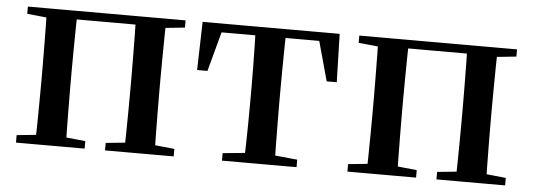

<svg xmlns="http://www.w3.org/2000/svg" viewBox="-41 -634 2058 741"><g transform="rotate(5 988.0 -263.5)"><path d="M113 0Q115 -25 115.5 -66.5Q116 -108 116.5 -153Q117 -198 117 -232V-296Q117 -330 116.5 -374.5Q116 -419 115.5 -461Q115 -503 113 -527H233Q232 -503 231.5 -461Q231 -419 230.5 -374.5Q230 -330 230 -296V-232Q230 -198 230.5 -153Q231 -108 231.5 -66.5Q232 -25 233 0ZM459 0Q460 -25 460.5 -66.5Q461 -108 461.5 -153Q462 -198 462 -232V-296Q462 -330 461.5 -374.5Q461 -419 460.5 -461Q460 -503 459 -527H577Q576 -503 575.5 -461Q575 -419 574.5 -374.5Q574 -330 574 -296V-232Q574 -198 574.5 -153Q575 -108 575.5 -66.5Q576 -25 577 0ZM40 0V-29L149 -40H198L306 -29V0ZM385 0V-29L494 -40H544L651 -29V0ZM40 -499V-527H173V-488H149ZM518 -488V-527H651V-499L544 -488ZM173 -494V-527H518V-494Z M712 -340 717 -527H1248L1253 -340H1214L1163 -525L1219 -493H746L802 -525L752 -340ZM838 0V-29L951 -40H1015L1127 -29V0ZM923 0Q924 -25 925 -66.5Q926 -108 926.5 -153Q927 -198 927 -232V-296Q927 -330 926.5 -374.5Q926 -419 925 -461Q924 -503 923 -527H1042Q1041 -503 1040.5 -461Q1040 -419 1039.5 -374.5Q1039 -330 1039 -296V-232Q1039 -198 1039.5 -153Q1040 -108 1040.5 -66.5Q1041 -25 1042 0Z M1397 0Q1399 -25 1399.5 -66.5Q1400 -108 1400.5 -153Q1401 -198 1401 -232V-296Q1401 -330 1400.5 -374.5Q1400 -419 1399.5 -461Q1399 -503 1397 -527H1517Q1516 -503 1515.5 -461Q1515 -419 1514.5 -374.5Q1514 -330 1514 -296V-232Q1514 -198 1514.5 -153Q1515 -108 1515.5 -66.5Q1516 -25 1517 0ZM1743 0Q1744 -25 1744.5 -66.5Q1745 -108 1745.5 -153Q1746 -198 1746 -232V-296Q1746 -330 1745.5 -374.5Q1745 -419 1744.5 -461Q1744 -503 1743 -527H1861Q1860 -503 1859.5 -461Q1859 -419 1858.5 -374.5Q1858 -330 1858 -296V-232Q1858 -198 1858.5 -153Q1859 -108 1859.5 -66.5Q1860 -25 1861 0ZM1324 0V-29L1433 -40H1482L1590 -29V0ZM1669 0V-29L1778 -40H1828L1935 -29V0ZM1324 -499V-527H1457V-488H1433ZM1802 -488V-527H1935V-499L1828 -488ZM1457 -494V-527H1802V-494Z"/></g></svg>

Font: Noto Serif TC SemiBold
Style: Regular
Weight: 600
Version: Version 2.002-H1;hotconv 1.1.0;makeotfexe 2.6.0